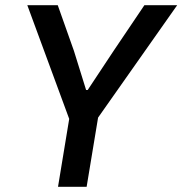

<svg xmlns="http://www.w3.org/2000/svg" viewBox="-20 -718 701 738"><path d="M203 0 246 -261 85 -698H202L264 -523L311 -372H317L417 -523L535 -698H661L357 -266L313 0Z"/></svg>

Font: IBM Plex Mono Medm
Style: Italic
Weight: 500
Italic angle: -9°
Monospace: yes
Designer: Mike Abbink, Paul van der Laan, Pieter van Rosmalen
Foundry: Bold Monday
Version: Version 2.3